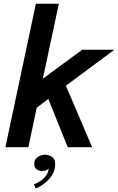

<svg xmlns="http://www.w3.org/2000/svg" viewBox="-20 -802 643 1046"><path d="M9.5 0 175.5 -781.5H300.5L213.5 -373.5L428 -531H603L339 -335L482 0H349L243 -263L180 -215L134.5 0ZM210 129.5Q190 129.5 178.2 119.2Q166.5 109 166.5 91.5Q166.5 66 185.2 53.5Q204 41 227 41Q245 41 262.8 52.2Q280.5 63.5 280.5 91Q280.5 137.5 247.8 173.2Q215 209 174.5 225L165 202.5Q180 197 198.2 185.2Q216.5 173.5 230 156Q243.5 138.5 245 116Q241 122 231 125.8Q221 129.5 210 129.5Z"/></svg>

Font: Epilogue SemiBold
Style: Italic
Weight: 600
Italic angle: -12°
Designer: Tyler Finck
Foundry: Etcetera Type Co
Version: Version 2.111; ttfautohint (v1.8.3)